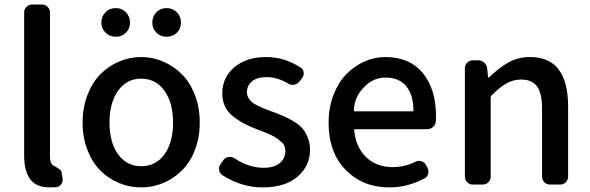

<svg xmlns="http://www.w3.org/2000/svg" viewBox="-20 -817 2614 850"><path d="M201.2 12.7Q140.6 12.7 113.8 -23.4Q86.9 -59.6 86.9 -128.9V-762.7Q86.9 -776.4 97.2 -786.6Q107.4 -796.9 122.1 -796.9H166Q180.7 -796.9 190.9 -786.6Q201.2 -776.4 201.2 -762.7V-123Q201.2 -93.8 216.8 -84Q218.8 -83 225.6 -79.1Q232.4 -75.2 235.4 -73.2Q238.3 -71.3 243.2 -67.9Q248 -64.5 250.5 -60.5Q252.9 -56.6 252.9 -51.8L256.8 -30.3Q257.8 -26.4 257.8 -23.4Q257.8 -11.7 252 -2.9Q244.1 9.8 229.5 11.7Q215.8 12.7 201.2 12.7Z M345.7 -274.4Q345.7 -340.8 367.2 -396.5Q388.7 -452.1 424.3 -488.3Q460 -524.4 506.8 -544.4Q553.7 -564.5 605 -564.5Q656.2 -564.5 702.6 -544.4Q749 -524.4 785.2 -488.3Q821.3 -452.1 842.8 -396.5Q864.3 -340.8 864.3 -274.4Q864.3 -208 842.8 -152.8Q821.3 -97.7 785.2 -62Q749 -26.4 702.6 -6.8Q656.2 12.7 605 12.7Q553.7 12.7 506.8 -6.8Q460 -26.4 424.3 -62Q388.7 -97.7 367.2 -152.8Q345.7 -208 345.7 -274.4ZM604.5 -81.1Q669.9 -81.1 708 -133.8Q746.1 -186.5 746.1 -274.4Q746.1 -362.3 708 -415.5Q669.9 -468.8 604.5 -468.8Q541 -468.8 502.9 -415.5Q464.8 -362.3 464.8 -274.4Q464.8 -186.5 502.9 -133.8Q541 -81.1 604.5 -81.1ZM493.2 -654.3Q465.8 -654.3 447.3 -672.4Q428.7 -690.4 428.7 -716.8Q428.7 -744.1 446.8 -762.7Q464.8 -781.2 493.2 -781.2Q519.5 -781.2 537.6 -762.7Q555.7 -744.1 555.7 -716.8Q555.7 -690.4 537.6 -672.4Q519.5 -654.3 493.2 -654.3ZM654.3 -716.8Q654.3 -744.1 672.4 -762.7Q690.4 -781.2 717.8 -781.2Q745.1 -781.2 763.2 -762.7Q781.2 -744.1 781.2 -716.8Q781.2 -690.4 763.2 -672.4Q745.1 -654.3 717.8 -654.3Q690.4 -654.3 672.4 -672.4Q654.3 -690.4 654.3 -716.8Z M1143.6 12.7Q1048.8 12.7 963.9 -42Q952.1 -50.8 950.2 -64.5Q949.2 -67.4 949.2 -70.3Q949.2 -82 957 -90.8L969.7 -109.4Q978.5 -120.1 992.7 -122.1Q1006.8 -124 1018.6 -116.2Q1081.1 -74.2 1146.5 -74.2Q1193.4 -74.2 1218.3 -94.7Q1243.2 -115.2 1243.2 -148.4Q1243.2 -160.2 1239.3 -170.4Q1235.4 -180.7 1224.1 -189.9Q1212.9 -199.2 1205.6 -205.1Q1198.2 -210.9 1178.7 -219.7Q1159.2 -228.5 1151.9 -231.4Q1144.5 -234.4 1121.1 -243.2Q1087.9 -255.9 1064.9 -267.6Q1042 -279.3 1016.1 -298.3Q990.2 -317.4 977.1 -343.8Q963.9 -370.1 963.9 -403.3Q963.9 -473.6 1017.1 -519Q1070.3 -564.5 1159.2 -564.5Q1238.3 -564.5 1309.6 -518.6Q1322.3 -511.7 1324.2 -497.1Q1326.2 -482.4 1317.4 -471.7L1305.7 -456.1Q1296.9 -444.3 1282.2 -441.9Q1267.6 -439.5 1255.9 -447.3Q1207 -475.6 1161.1 -475.6Q1118.2 -475.6 1095.7 -457Q1073.2 -438.5 1073.2 -408.2Q1073.2 -395.5 1079.6 -384.3Q1085.9 -373 1094.2 -365.7Q1102.5 -358.4 1119.1 -350.1Q1135.7 -341.8 1147 -337.4Q1158.2 -333 1180.7 -324.2Q1186.5 -322.3 1190.4 -321.3Q1219.7 -309.6 1237.3 -302.2Q1254.9 -294.9 1279.8 -279.8Q1304.7 -264.6 1318.4 -249Q1332 -233.4 1342.3 -208.5Q1352.5 -183.6 1352.5 -154.3Q1352.5 -82 1296.9 -34.7Q1241.2 12.7 1143.6 12.7Z M1703.1 12.7Q1586.9 12.7 1510.7 -64.5Q1434.6 -141.6 1434.6 -274.4Q1434.6 -338.9 1455.6 -394.5Q1476.6 -450.2 1511.7 -486.8Q1546.9 -523.4 1591.8 -543.9Q1636.7 -564.5 1685.5 -564.5Q1793 -564.5 1851.6 -493.7Q1910.2 -422.9 1910.2 -302.7Q1910.2 -291 1909.2 -279.3Q1908.2 -264.6 1897 -254.9Q1885.7 -245.1 1870.1 -245.1H1551.8Q1547.9 -245.1 1547.9 -240.2Q1555.7 -164.1 1601.6 -120.6Q1647.5 -77.1 1717.8 -77.1Q1770.5 -77.1 1818.4 -100.6Q1831.1 -107.4 1844.7 -103.5Q1858.4 -99.6 1865.2 -87.9L1872.1 -75.2Q1878.9 -62.5 1875.5 -48.3Q1872.1 -34.2 1859.4 -27.3Q1784.2 12.7 1703.1 12.7ZM1546.9 -327.1Q1546.9 -324.2 1550.8 -324.2H1806.6Q1810.5 -324.2 1810.5 -328.1Q1810.5 -328.1 1810.5 -328.1Q1809.6 -398.4 1777.8 -436Q1746.1 -473.6 1687.5 -473.6Q1634.8 -473.6 1595.7 -435.5Q1546.9 -387.7 1546.9 -327.1Z M2073.2 0Q2058.6 0 2048.3 -10.3Q2038.1 -20.5 2038.1 -35.2V-515.6Q2038.1 -529.3 2048.3 -539.6Q2058.6 -549.8 2073.2 -549.8H2097.7Q2112.3 -549.8 2123.5 -540Q2134.8 -530.3 2136.7 -515.6L2140.6 -475.6Q2141.6 -473.6 2143.1 -473.6Q2144.5 -473.6 2145.5 -474.6Q2189.5 -517.6 2231.9 -541Q2274.4 -564.5 2326.2 -564.5Q2495.1 -564.5 2495.1 -345.7V-35.2Q2495.1 -20.5 2484.9 -10.3Q2474.6 0 2460.9 0H2415Q2400.4 0 2390.1 -10.3Q2379.9 -20.5 2379.9 -35.2V-332Q2379.9 -403.3 2357.9 -434.1Q2335.9 -464.8 2287.1 -464.8Q2252 -464.8 2222.7 -448.2Q2193.4 -431.6 2155.3 -393.6Q2152.3 -389.6 2152.3 -385.7V-35.2Q2152.3 -20.5 2142.1 -10.3Q2131.8 0 2117.2 0Z"/></svg>

Font: Gen Jyuu GothicL Medium
Style: Regular
Weight: 500
Designer: [Source Han Sans]
Ryoko NISHIZUKA  (kana & ideographs); Paul D. Hunt (Latin, Greek & Cyrillic); Wenlong ZHANG  (bopomofo
Version: Version 1.002.20150607